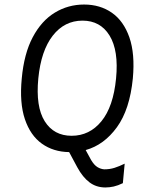

<svg xmlns="http://www.w3.org/2000/svg" viewBox="-20 -660 627 847"><path d="M445 167Q404.5 167 374.5 144.2Q344.5 121.5 321 78L285 11Q215.5 10 164.8 -26.2Q114 -62.5 89.8 -134.2Q65.5 -206 76 -314Q86 -423.5 124.5 -496Q163 -568.5 221.8 -604.2Q280.5 -640 351 -640Q421.5 -640 473.5 -603.8Q525.5 -567.5 550.8 -495Q576 -422.5 566 -314Q552.5 -177 495.8 -98.8Q439 -20.5 358 2L382 46Q395.5 68.5 410 77.2Q424.5 86 440 87Q464 87 484.8 80.5Q505.5 74 530 62L522 148Q500.5 158.5 481.8 162.8Q463 167 445 167ZM296 -61Q375 -61 427.5 -125.2Q480 -189.5 492 -314Q504 -436.5 463.5 -502.8Q423 -569 344 -569Q264.5 -569 212.8 -502.8Q161 -436.5 149 -314Q137 -189.5 177.2 -125.2Q217.5 -61 296 -61Z"/></svg>

Font: Karla
Style: Italic
Weight: 400
Italic angle: -8°
Designer: Jonathan Pinhorn
Version: Version 2.004;gftools[0.9.33]